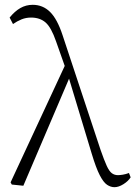

<svg xmlns="http://www.w3.org/2000/svg" viewBox="-20 -765 563 798"><path d="M456 13Q440 13 425 3Q410 -7 394.5 -37Q379 -67 361 -127L267 -438L77 7L29 2L24 -7L249 -491L213 -593Q193 -651 169.5 -671.5Q146 -692 109 -692Q88 -692 69.5 -684.5Q51 -677 34 -665L20 -692Q41 -718 64.5 -731.5Q88 -745 116 -745Q158 -745 188 -715.5Q218 -686 240 -619L398 -142Q413 -99 423.5 -76Q434 -53 445 -45Q456 -37 470 -37Q478 -37 490.5 -39Q503 -41 516 -46L523 -28Q513 -12 493 0.5Q473 13 456 13Z"/></svg>

Font: Source Serif Pro Light
Style: Regular
Weight: 300
Designer: Frank Grießhammer
Foundry: Adobe Systems Incorporated
Version: Version 3.001;hotconv 1.0.111;makeotfexe 2.5.65597